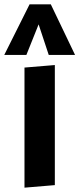

<svg xmlns="http://www.w3.org/2000/svg" viewBox="-53 -864 368 890"><path d="M60.5 -550.8 201.2 -562.5V-5.9L60.5 5.9ZM-33.2 -609.4 84 -843.8H182.6L294.9 -609.4H172.9L126 -751L69.3 -609.4Z"/></svg>

Font: Francois One
Style: Regular
Weight: 400
Designer: Vernon Adams
Foundry: vernon adams
Version: Version 1.000